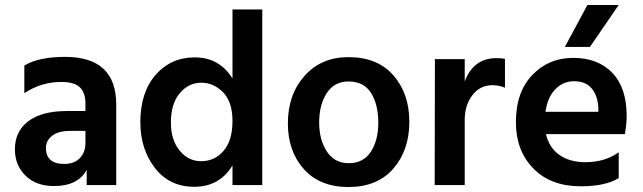

<svg xmlns="http://www.w3.org/2000/svg" viewBox="-20 -745 2588 773"><path d="M324 -218H262Q215 -218 190 -198.5Q165 -179 165 -149Q165 -85 239 -85Q279 -85 301.5 -108.5Q324 -132 324 -170ZM78 -370V-481Q135 -516 242 -516Q448 -516 448 -324V0H329V-61Q294 4 197 4Q125 4 82.5 -38Q40 -80 40 -144Q40 -216 94 -257Q148 -298 250 -298H324V-329Q324 -371 302 -393Q280 -415 227 -415Q146 -415 78 -370Z M790 -96Q844 -96 880 -137.5Q916 -179 916 -258Q916 -335 878 -373.5Q840 -412 791 -412Q739 -412 703.5 -369.5Q668 -327 668 -251Q668 -182 703 -139Q738 -96 790 -96ZM916 -707H1036V0H916V-79Q864 7 762 7Q662 7 603.5 -69Q545 -145 545 -253Q545 -373 606.5 -443.5Q668 -514 764 -514Q863 -514 916 -429Z M1383 8Q1268 8 1203.5 -64Q1139 -136 1139 -248Q1139 -364 1206 -439.5Q1273 -515 1383 -515Q1500 -515 1564 -441.5Q1628 -368 1628 -255Q1628 -140 1563.5 -66Q1499 8 1383 8ZM1383 -417Q1326 -417 1295.5 -370Q1265 -323 1265 -252Q1265 -182 1296 -135Q1327 -88 1384 -88Q1443 -88 1473 -134Q1503 -180 1503 -251Q1503 -324 1474 -370.5Q1445 -417 1383 -417Z M1851 -507V-417Q1886 -511 1979 -511Q2000 -511 2013 -508V-392Q1990 -402 1962 -402Q1913 -402 1882 -362Q1851 -322 1851 -262V0H1730L1731 -507Z M2471 -725 2355 -556H2254L2345 -725ZM2389 -295V-310Q2387 -359 2362.5 -388.5Q2338 -418 2291 -418Q2248 -418 2216.5 -386.5Q2185 -355 2176 -295ZM2471 -132V-28Q2418 5 2318 5Q2197 5 2127 -67Q2057 -139 2057 -253Q2057 -374 2123 -443Q2189 -512 2288 -512Q2387 -512 2445 -452Q2503 -392 2503 -277Q2503 -249 2496 -205H2178Q2191 -150 2232.5 -121Q2274 -92 2336 -92Q2416 -92 2471 -132Z"/></svg>

Font: Hind SemiBold
Style: Regular
Weight: 600
Designer: Manushi Parikh, Satya Rajpurohit
Foundry: Indian Type Foundry
Version: Version 2.001;PS 1.0;hotconv 1.0.79;makeotf.lib2.5.61930; tt